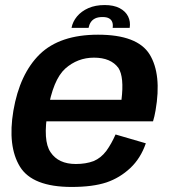

<svg xmlns="http://www.w3.org/2000/svg" viewBox="-20 -736 678 761"><path d="M264 5 280.5 -86Q211.5 -86 180.5 -132.5Q149 -178 169.5 -297Q190 -420 238.5 -464Q287.5 -507.5 352.5 -507.5Q419.5 -507.5 449.5 -466.5Q472.5 -430.5 461.5 -340.5H163.5L148.5 -255H586.5Q592.5 -274.5 596.5 -298Q621.5 -441.5 573 -520.5Q524.5 -598.5 368.5 -598.5Q217.5 -598.5 137.5 -521Q58 -443 33 -297Q9.5 -156.5 59 -75.5Q108.5 5 264 5ZM280.5 -86 264 5Q347.5 5 402 -13Q455 -31 496.5 -70Q537.5 -108.5 558 -168L438 -203Q422 -166.5 401.5 -138Q380 -109.5 351 -97.5Q320.5 -86 280.5 -86ZM395 -716Q358 -716 330.2 -703.8Q302.5 -691.5 285.2 -670.8Q268 -650 263.5 -625.5H331Q333.5 -638.5 339.8 -648Q346 -657.5 357.2 -663Q368.5 -668.5 386.5 -668.5Q403 -668.5 412.2 -663.2Q421.5 -658 425 -648.2Q428.5 -638.5 426.5 -625.5H494Q498 -650 487.8 -670.8Q477.5 -691.5 454 -703.8Q430.5 -716 395 -716Z"/></svg>

Font: Anybody Thin SemiBold
Style: Italic
Weight: 600
Italic angle: -10°
Version: Version 1.113;gftools[0.9.25]